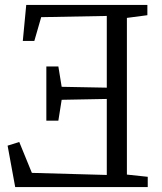

<svg xmlns="http://www.w3.org/2000/svg" viewBox="-20 -763 661 783"><path d="M497.5 -51 582.5 -42V0H42L11 -169L58.5 -184L110 -58L415.5 -49.5V-359.5L231.5 -356L218 -271H169V-492H218L231.5 -409L415.5 -405.5V-698L148 -693L120 -596H73L87 -743H581V-701L497.5 -690Z"/></svg>

Font: Merriweather 24pt Light
Style: Regular
Weight: 300
Designer: Eben Sorkin
Foundry: Eben Sorkin
Version: Version 2.100